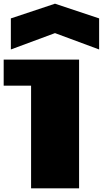

<svg xmlns="http://www.w3.org/2000/svg" viewBox="-20 -1024 559 1044"><path d="M0 -558V-700H410V0H149V-558ZM39 -755V-924L279 -1004L519 -924V-755L279 -844Z"/></svg>

Font: Stalinist One
Style: Regular
Weight: 400
Designer: Jovanny Lemonad
Foundry: Alexey Maslov, Jovanny Lemonad
Version: Version 3.004